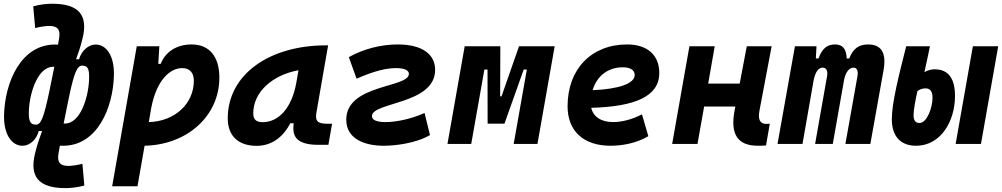

<svg xmlns="http://www.w3.org/2000/svg" viewBox="-20 -763 5313 1018"><path d="M326.7 234.4C350.6 234.4 389.2 231.4 427.2 220.7L417 105.5C387.2 113.3 357.4 116.7 342.3 116.7C298.8 116.7 282.2 97.7 290 51.8L297.4 9.3C303.2 9.8 309.1 9.8 314.5 9.8C496.1 9.8 579.1 -190.9 584 -362.3C586.9 -468.8 543 -526.9 487.3 -526.9C448.7 -526.9 412.6 -494.6 398.9 -448.7H383.3C394.5 -481 405.8 -509.3 418 -560.5C447.3 -681.2 399.9 -743.2 256.8 -743.2C232.9 -743.2 194.3 -740.2 156.2 -729.5L166.5 -614.3C196.3 -622.1 226.1 -625.5 241.2 -625.5C284.7 -625.5 301.3 -606.4 293.5 -560.5L287.6 -526.4C282.2 -526.9 276.9 -526.9 272 -526.9C90.3 -526.9 6.3 -326.2 1.5 -154.8C-1.5 -48.3 43.5 9.8 99.1 9.8C137.7 9.8 173.8 -22.5 185.5 -68.4H203.1C190.9 -32.2 178.7 -3.9 165.5 51.8C136.2 172.4 183.6 234.4 326.7 234.4ZM331.1 -175.8V-175.3C332 -179.7 332.5 -183.6 333.5 -188L346.7 -252.4C373 -377.4 389.6 -415 415 -415C441.4 -415 456.1 -405.3 452.1 -335.9C447.3 -244.6 406.2 -107.9 323.7 -107.9C321.8 -107.9 319.8 -107.9 317.4 -107.9ZM241.7 -279.3C212.9 -142.6 197.8 -102.1 171.4 -102.1C145 -102.1 129.4 -111.8 133.3 -181.2C138.2 -272.5 180.2 -409.2 262.7 -409.2C264.2 -409.2 266.1 -409.2 268.1 -409.2Z M709 224.6 746.6 9.8C973.6 4.9 1143.1 -148.9 1143.1 -351.6C1143.1 -463.9 1089.4 -527.3 996.1 -527.3C918.5 -527.3 857.9 -490.2 832 -424.3H819.3L824.7 -517.6H705.1L574.7 224.6ZM769 -115.7 781.7 -189.9C810.1 -338.4 880.9 -401.9 946.3 -401.9C985.4 -401.9 1007.8 -377.9 1007.8 -335C1007.8 -212.4 905.8 -119.1 769 -115.7Z M1340.8 10.3C1416.5 10.3 1479.5 -32.2 1519 -109.4H1537.1C1530.8 -54.2 1535.6 4.9 1668 4.9H1721.2L1740.7 -106.9H1717.3C1663.6 -106.9 1649.9 -120.6 1657.7 -166.5L1719.7 -522.5H1707.5C1411.1 -522.5 1187.5 -370.1 1187.5 -135.3C1187.5 -43 1243.2 10.3 1340.8 10.3ZM1372.6 -115.2C1338.4 -115.2 1322.8 -129.9 1322.8 -162.1C1322.8 -275.4 1424.3 -365.2 1562.5 -390.6L1551.3 -325.7C1527.8 -191.4 1458 -115.2 1372.6 -115.2Z M2014.6 9.8C2072.8 9.8 2184.6 -2.4 2259.8 -46.9L2231 -164.1C2162.6 -132.8 2082 -115.7 2023.9 -115.7C1974.6 -115.7 1952.1 -127.9 1952.1 -147.5C1952.1 -222.7 2287.1 -208.5 2287.1 -392.6C2287.1 -475.1 2219.2 -527.3 2088.4 -527.3C1999 -527.3 1905.3 -502.9 1829.6 -460L1870.6 -345.7C1963.9 -386.7 2027.3 -401.9 2079.6 -401.9C2127 -401.9 2147.9 -389.6 2147.9 -371.1C2147.9 -296.4 1815.9 -317.4 1815.9 -128.4C1815.9 -22.9 1919.4 9.8 2014.6 9.8Z M2352.5 0H2478.5L2548.3 -394.5H2564.9L2565.4 -107.4H2654.8L2756.8 -394.5H2773.4L2703.6 0H2829.6L2920.9 -517.6H2731.9L2639.2 -252.4H2631.8L2632.8 -517.6H2443.8Z M3231.4 -115.7C3167.5 -115.7 3125.5 -143.6 3114.7 -191.4C3350.6 -197.8 3475.6 -253.4 3475.6 -376C3475.6 -471.2 3412.1 -527.3 3305.2 -527.3C3115.7 -527.3 2989.3 -396.5 2989.3 -199.7C2989.3 -67.9 3074.2 9.8 3217.3 9.8C3281.7 9.8 3355.5 -4.4 3417.5 -41L3383.8 -156.7C3334.5 -130.9 3278.3 -115.7 3231.4 -115.7ZM3122.1 -284.7C3144 -359.4 3203.1 -406.2 3281.7 -406.2C3322.3 -406.2 3345.2 -391.1 3345.2 -365.7C3345.2 -320.3 3263.2 -291 3122.1 -284.7Z M3543.9 0H3678.2L3713.4 -198.2H3878.9L3875 -178.2C3850.6 -49.8 3891.1 9.8 3999.5 9.8C4016.1 9.8 4029.3 9.3 4041.5 8.3L4061.5 -107.4C4055.2 -106.4 4049.3 -106 4043.9 -106C4009.8 -106 3997.6 -128.4 4006.8 -176.8L4071.3 -517.6H3939.5L3901.9 -319.8H3734.9L3769.5 -517.6H3635.3Z M4309.1 -517.6H4194.8L4102.5 0H4234.9L4294.4 -339.8C4304.2 -382.8 4319.3 -404.3 4341.8 -404.3C4361.8 -404.3 4370.1 -387.7 4365.2 -359.4L4301.8 0H4395.5L4455.6 -340.8C4464.8 -383.3 4483.4 -404.3 4505.9 -404.3C4523.4 -404.3 4531.2 -387.7 4526.4 -359.4L4462.4 0H4594.7L4664.6 -390.6C4680.7 -481 4654.3 -527.3 4583.5 -527.3C4534.7 -527.3 4503.9 -507.3 4482.9 -453.1H4469.2C4467.8 -504.4 4446.8 -527.3 4408.2 -527.3C4365.2 -527.3 4339.4 -506.3 4319.8 -453.1H4305.7Z M4836.9 9.8C4967.3 9.8 5043.5 -119.1 5043.5 -254.4C5043.5 -343.3 5010.7 -395.5 4936 -395.5C4919.9 -395.5 4903.8 -392.6 4881.3 -380.9C4891.1 -426.8 4901.9 -472.2 4910.6 -517.6H4784.7C4746.1 -365.2 4708.5 -217.8 4708.5 -131.3C4708.5 -33.7 4761.2 9.8 4836.9 9.8ZM5046.9 0H5181.2L5272.5 -517.6H5138.2ZM4844.2 -279.8C4856.9 -289.6 4871.1 -294.4 4887.2 -294.4C4911.6 -294.4 4924.3 -278.8 4924.3 -244.6C4924.3 -194.3 4895.5 -110.8 4855 -110.8C4832.5 -110.8 4823.7 -126.5 4823.7 -152.8C4823.7 -181.6 4834.5 -235.4 4844.2 -279.8Z"/></svg>

Font: Cascadia Mono NF
Style: Bold Italic
Weight: 700
Italic angle: -10°
Monospace: yes
Designer: Aaron Bell
Foundry: Saja Typeworks
Version: Version 2404.023